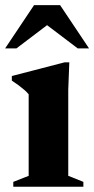

<svg xmlns="http://www.w3.org/2000/svg" viewBox="-26 -710 359 730"><path d="M237.5 -473 233.5 -368.5V-41.5L291 -18.5V0H24.5V-18.5L83 -41.5V-351.5Q76 -360 66.5 -368.2Q57 -376.5 45 -385.5Q33 -394.5 19 -403.5V-421L219.5 -473ZM-6.5 -526 103.5 -690.5H202.5L312.5 -526H269.5L129 -632.5H177L36.5 -526Z"/></svg>

Font: Newsreader 36pt
Style: Bold
Weight: 700
Designer: Hugues Gentile
Foundry: Production Type
Version: Version 1.003